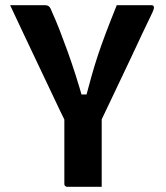

<svg xmlns="http://www.w3.org/2000/svg" viewBox="-20 -720 640 740"><path d="M372 0Q350 0 327.5 0Q305 0 283 0Q261 0 239 0Q236 0 233.5 -1.5Q231 -3 229.5 -5Q228 -7 228 -11Q228 -82 228 -157Q228 -232 228 -303H372Q372 -271 372 -236Q372 -201 372 -166.5Q372 -132 372 -100Q372 -75 372 -50Q372 -25 372 0ZM19 -700Q55 -700 88.5 -700Q122 -700 152 -700Q160 -700 164.5 -698Q169 -696 172.5 -691Q176 -686 180 -675Q195 -642 210 -603.5Q225 -565 240.5 -522Q256 -479 272 -429Q288 -379 304 -321L265 -356H343L304 -321Q320 -381 332.5 -425.5Q345 -470 358 -509Q371 -548 388 -593Q405 -638 430 -700Q465 -700 498 -700Q531 -700 564 -700Q571 -700 573 -694Q575 -688 567 -671Q547 -630 527 -587.5Q507 -545 486.5 -501Q466 -457 444.5 -412.5Q423 -368 402 -323Q381 -278 359 -233Q317 -233 292.5 -233Q268 -233 256.5 -234Q245 -235 241.5 -238Q238 -241 235 -245Q229 -256 212 -292Q195 -328 171 -378.5Q147 -429 120 -486Q93 -543 66.5 -599Q40 -655 19 -700Z"/></svg>

Font: Recursive Monospace
Style: Bold
Weight: 700
Version: Version 1.047